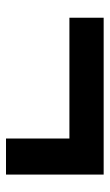

<svg xmlns="http://www.w3.org/2000/svg" viewBox="117 -590 365 639"><g transform="rotate(90 299.5 -270.5)"><path d="M441 -108V-319H39V-433H561V-108Z"/></g></svg>

Font: Noto Sans JP ExtraBold
Style: Regular
Weight: 800
Designer: Ryoko NISHIZUKA  (kana, bopomofo & ideographs); Paul D. Hunt (Latin, Greek & Cyrillic); Sandoll Communications , Soo-you
Foundry: Adobe
Version: Version 2.004-H2;hotconv 1.0.118;makeotfexe 2.5.65603